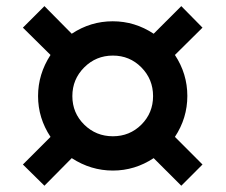

<svg xmlns="http://www.w3.org/2000/svg" viewBox="-20 -674 726 618"><path d="M631.8 -144.5 563.5 -76.2 474.6 -165Q414.1 -125 343.3 -125Q272.5 -125 210.9 -165L123 -76.2L53.7 -144.5L142.6 -233.4Q102.5 -293.9 102.5 -364.7Q102.5 -435.5 142.6 -497.1L53.7 -585L123 -654.3L210.9 -565.4Q271.5 -605.5 342.8 -605.5Q414.1 -605.5 474.6 -565.4L563.5 -654.3L631.8 -585L543 -497.1Q583 -436.5 583 -365.2Q583 -293.9 543 -233.4ZM251 -272.9Q289.1 -235.4 343.3 -235.4Q397.5 -235.4 435.1 -272.9Q472.7 -310.5 472.7 -364.7Q472.7 -418.9 435.1 -457Q397.5 -495.1 343.3 -495.1Q289.1 -495.1 251 -457Q212.9 -418.9 212.9 -364.7Q212.9 -310.5 251 -272.9Z"/></svg>

Font: Mgen+ 1c bold
Style: Bold
Weight: 700
Designer: [Source Han Sans]
Ryoko NISHIZUKA  (kana & ideographs); Paul D. Hunt (Latin, Greek & Cyrillic); Wenlong ZHANG  (bopomofo
Version: Version 1.059.20150602